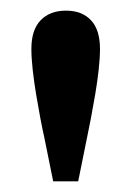

<svg xmlns="http://www.w3.org/2000/svg" viewBox="-20 -754 247 361"><path d="M104 -734Q134 -734 151 -716Q168 -698 168 -662Q168 -645 165.5 -622.5Q163 -600 159 -576.5Q155 -553 151 -532Q147 -511 144 -497L127 -413H80L63 -497Q60 -510 56 -531Q52 -552 48 -576Q44 -600 41.5 -622.5Q39 -645 39 -662Q39 -698 56.5 -716Q74 -734 104 -734Z"/></svg>

Font: Source Serif 4 18pt SemiBold
Style: Regular
Weight: 600
Designer: Frank Grießhammer
Foundry: Adobe Systems Incorporated
Version: Version 4.004;hotconv 1.0.116;makeotfexe 2.5.65601